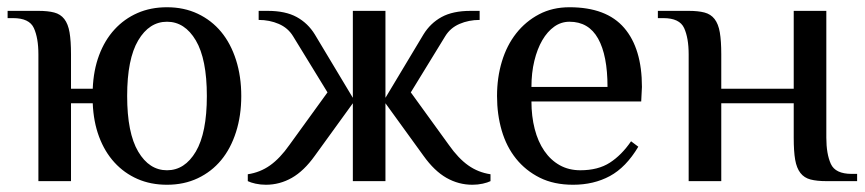

<svg xmlns="http://www.w3.org/2000/svg" viewBox="-20 -500 2388 530"><path d="M441 -480Q488 -480 526 -462Q564 -444 590.5 -412Q617 -380 631.5 -334.5Q646 -289 646 -235Q646 -181 631.5 -135.5Q617 -90 590.5 -58Q564 -26 526 -8Q488 10 441 10Q396 10 359.5 -6Q323 -22 296 -51.5Q269 -81 253.5 -122.5Q238 -164 236 -215H176V0H86V-350Q86 -395 73.5 -422.5Q61 -450 16 -450H1V-470H86Q112 -470 129.5 -465.5Q147 -461 157.5 -447.5Q168 -434 172 -410.5Q176 -387 176 -350V-255H236Q238 -306 253.5 -347.5Q269 -389 296 -418.5Q323 -448 359.5 -464Q396 -480 441 -480ZM441 -440Q392 -440 361.5 -388.5Q331 -337 331 -235Q331 -133 361.5 -81.5Q392 -30 441 -30Q490 -30 520.5 -81.5Q551 -133 551 -235Q551 -337 520.5 -388.5Q490 -440 441 -440Z M954 -470H1044V-230L1149 -405Q1168 -436 1199 -453Q1230 -470 1279 -470H1304V-445Q1274 -445 1248.5 -434Q1223 -423 1209 -400L1114 -245L1219 -100Q1245 -63 1272.5 -43.5Q1300 -24 1334 -19V0Q1326 4 1312.5 7Q1299 10 1284 10Q1246 10 1212.5 -9Q1179 -28 1149 -70L1044 -215V0H954V-215L849 -70Q819 -28 785.5 -9Q752 10 714 10Q699 10 685.5 7Q672 4 664 0V-19Q698 -24 725.5 -43.5Q753 -63 779 -100L884 -245L789 -400Q775 -423 749.5 -434Q724 -445 694 -445V-470H719Q768 -470 799 -453Q830 -436 849 -405L954 -230Z M1750 -220H1447Q1447 -179 1456 -144Q1465 -109 1482.5 -83.5Q1500 -58 1525 -44Q1550 -30 1582 -30Q1631 -30 1663.5 -51Q1696 -72 1722 -110L1742 -95Q1708 -38 1663.5 -14Q1619 10 1562 10Q1509 10 1470 -9.5Q1431 -29 1404.5 -62Q1378 -95 1365 -139.5Q1352 -184 1352 -235Q1352 -286 1365.5 -330.5Q1379 -375 1405 -408Q1431 -441 1468 -460.5Q1505 -480 1552 -480Q1654 -480 1703 -423Q1752 -366 1752 -260ZM1657 -260Q1657 -347 1631 -393.5Q1605 -440 1552 -440Q1529 -440 1510 -426.5Q1491 -413 1477 -389Q1463 -365 1455 -332Q1447 -299 1447 -260Z M2171 -215H1971V0H1881V-350Q1881 -395 1868.5 -422.5Q1856 -450 1811 -450H1796V-470H1881Q1907 -470 1924.5 -465.5Q1942 -461 1952.5 -447.5Q1963 -434 1967 -410.5Q1971 -387 1971 -350V-255H2171V-470H2261V-120Q2261 -75 2273.5 -47.5Q2286 -20 2331 -20H2346V0H2261Q2235 0 2217.5 -4.5Q2200 -9 2189.5 -22.5Q2179 -36 2175 -59Q2171 -82 2171 -120Z"/></svg>

Font: Philosopher
Style: Regular
Weight: 400
Designer: Jovanny Lemonad
Foundry: Jovanny Lemonad
Version: Version 1.000